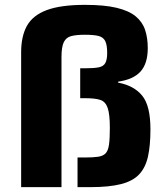

<svg xmlns="http://www.w3.org/2000/svg" viewBox="-20 -770 689 790"><path d="M67 0V-555Q67 -621 91 -664Q115 -707 172.5 -728.5Q230 -750 330 -750Q409 -750 459.5 -738Q510 -726 538 -703Q566 -680 577 -647Q588 -614 588 -572Q588 -509 558.5 -476Q529 -443 466 -434V-430Q531 -418 565 -376.5Q599 -335 599 -238Q599 -172 589 -126.5Q579 -81 553 -53Q527 -25 478 -12.5Q429 0 352 0H299V-122H329Q363 -122 383.5 -125Q404 -128 414.5 -139Q425 -150 428.5 -175Q432 -200 432 -244Q432 -300 423 -326Q414 -352 392.5 -359Q371 -366 329 -366H310V-489H329Q367 -489 386.5 -493Q406 -497 413.5 -511Q421 -525 421 -552Q421 -585 413 -601Q405 -617 385.5 -622Q366 -627 329 -627Q294 -627 273 -621.5Q252 -616 242.5 -596.5Q233 -577 233 -535V0Z"/></svg>

Font: Saira SemiExpanded
Style: Bold
Weight: 700
Width: 6
Designer: Hector Gatti with collaboration of the Omnibus-Type team
Foundry: Omnibus-Type
Version: Version 1.101